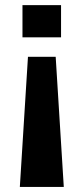

<svg xmlns="http://www.w3.org/2000/svg" viewBox="-20 -568 327 751"><path d="M89.4 -345.7H197.8L229.5 163.1H57.6ZM67.9 -547.9H218.8V-421.9H67.9Z"/></svg>

Font: Ufes Sans ExtraBold
Style: Regular
Weight: 800
Designer: Ricardo Esteves & Filipe Motta
Foundry: ProDesignUfes - Ricardo Esteves, Filipe Motta (This is a derivative work, based on Roboto family, by Christian Robertson
Version: Version 2.0